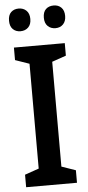

<svg xmlns="http://www.w3.org/2000/svg" viewBox="-61 -944 446 978"><g transform="rotate(-5 162.5 -455.0)"><path d="M32 0V-64L104 -89V-625L32 -650V-714H292V-650L220 -625V-89L292 -64V0ZM73 -910Q97 -910 112.5 -895Q128 -880 128 -852Q128 -824 112.5 -809Q97 -794 73 -794Q49 -794 34 -809Q19 -824 19 -852Q19 -881 34 -895.5Q49 -910 73 -910ZM252 -910Q276 -910 291 -895Q306 -880 306 -852Q306 -825 291 -809.5Q276 -794 252 -794Q228 -794 212.5 -809Q197 -824 197 -852Q197 -881 212 -895.5Q227 -910 252 -910Z"/></g></svg>

Font: Noto Sans Display Medium Narrow
Style: Regular
Weight: 500
Width: 4
Designer: Monotype Design team
Foundry: Monotype Imaging Inc.
Version: Version 1.000